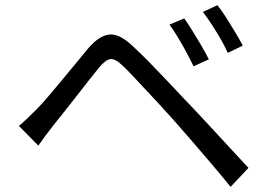

<svg xmlns="http://www.w3.org/2000/svg" viewBox="-20 -749 1040 741"><path d="M691 -678Q704 -660 721.5 -632Q739 -604 756.5 -574Q774 -544 786 -520L727 -493Q714 -520 699 -548Q684 -576 667.5 -603.5Q651 -631 634 -654ZM819 -729Q833 -712 851 -684Q869 -656 887 -626Q905 -596 917 -573L859 -545Q847 -572 831 -599.5Q815 -627 797.5 -654Q780 -681 763 -703ZM53 -263Q73 -280 88.5 -295Q104 -310 124 -330Q142 -348 165.5 -376Q189 -404 216.5 -436.5Q244 -469 271 -502.5Q298 -536 321 -563Q361 -610 400 -615.5Q439 -621 490 -573Q521 -545 557.5 -507.5Q594 -470 630 -432Q666 -394 695 -363Q729 -328 771 -282.5Q813 -237 857 -189.5Q901 -142 939 -101L870 -28Q835 -71 795.5 -117.5Q756 -164 717.5 -208.5Q679 -253 647 -289Q625 -314 598 -343Q571 -372 544 -401Q517 -430 493.5 -455Q470 -480 454 -495Q425 -523 406.5 -521Q388 -519 362 -488Q344 -466 321 -436.5Q298 -407 273 -375Q248 -343 225 -314Q202 -285 185 -264Q170 -245 154.5 -224Q139 -203 128 -187Z"/></svg>

Font: Farlight84_Sys_V01
Style: Regular
Weight: 400
Designer: Ryoko NISHIZUKA  (kana, bopomofo & ideographs); Paul D. Hunt (Latin, Greek & Cyrillic); Sandoll Communications , Soo-you
Foundry: Adobe
Version: Version 2.004;October 29, 2024;FontCreator 14.0.0.2814 64-bi